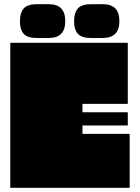

<svg xmlns="http://www.w3.org/2000/svg" viewBox="-20 -895 666 915"><path d="M29 -691H589V-400H373V-360H589V-297H373V-257H598V0H29ZM213 -714H155Q111 -714 93 -734Q75 -754 75 -794Q75 -834 93 -854.5Q111 -875 155 -875H213Q291 -875 291 -794.5Q291 -714 213 -714ZM470 -714H413Q369 -714 351 -734Q333 -754 333 -794Q333 -834 351 -854.5Q369 -875 413 -875H470Q549 -875 549 -794.5Q549 -714 470 -714Z"/></svg>

Font: Erica One
Style: Regular
Weight: 400
Designer: Miguel Hernandez
Foundry: Miguel Hernandez
Version: Version 1.003